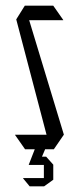

<svg xmlns="http://www.w3.org/2000/svg" viewBox="-20 -524 277 674"><path d="M73 -453 67 -504H167L202 -454V-453ZM146 -41 37 -456 67 -504 204 -52V-51ZM68 0 33 -50V-51H204L169 0ZM115 55 120 26H142L167 54V55ZM81 55V54L102 0H138V1L115 55ZM84 130 61 102V101H134V130ZM134 130V55H167V107L135 130Z"/></svg>

Font: Foldit Thin Light
Style: Regular
Weight: 300
Version: Version 1.003